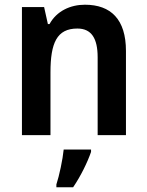

<svg xmlns="http://www.w3.org/2000/svg" viewBox="-20 -573 624 814"><path d="M340 -553C278 -553 220 -526 190 -471H183L167 -543H73V0H194V-266C194 -391 221 -452 308 -452C368 -452 394 -410 394 -330V0H514V-357C514 -491 450 -553 340 -553ZM366 71V61H250C246 103 231 173 219 209V221H290C322 174 351 115 366 71Z"/></svg>

Font: Noto Sans Thai SemCond SemBd
Style: Regular
Weight: 600
Width: 4
Designer: Monotype Design Team
Foundry: Monotype Imaging Inc.
Version: Version 2.002